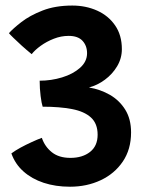

<svg xmlns="http://www.w3.org/2000/svg" viewBox="-20 -688 556 709"><path d="M238.5 1.5Q185 1.5 141.2 -13Q97.5 -27.5 66.8 -54.8Q36 -82 22 -121.5Q36 -132 55.8 -142.8Q75.5 -153.5 96.8 -163.2Q118 -173 134.5 -179Q145.5 -146.5 171.5 -125.8Q197.5 -105 240 -105Q284.5 -105 312.5 -127Q340.5 -149 340.5 -190.5Q340.5 -231.5 316 -254Q291.5 -276.5 246 -285.2Q200.5 -294 137.5 -294Q133.5 -306 130 -333.2Q126.5 -360.5 126.5 -390Q169 -390 209.2 -402.2Q249.5 -414.5 275.5 -437.5Q301.5 -460.5 301.5 -491.5Q301.5 -519 284.8 -537.2Q268 -555.5 233.5 -555.5Q205.5 -555.5 178.8 -545Q152 -534.5 130.5 -519Q109 -503.5 97 -488Q78.5 -503 60.2 -519.5Q42 -536 29 -548.8Q16 -561.5 13 -565.5Q27.5 -582 58.5 -606.2Q89.5 -630.5 136.8 -649Q184 -667.5 247 -667.5Q297 -667.5 338.8 -648.8Q380.5 -630 405.2 -594Q430 -558 430 -506.5Q430 -472.5 412.5 -443.2Q395 -414 367.2 -393.5Q339.5 -373 308.5 -365Q350.5 -358 385.8 -337.8Q421 -317.5 442.5 -283Q464 -248.5 464 -199Q464 -136.5 433.5 -91.5Q403 -46.5 351.8 -22.5Q300.5 1.5 238.5 1.5Z"/></svg>

Font: Grandstander Thin SemiBold
Style: Regular
Weight: 600
Version: Version 1.200